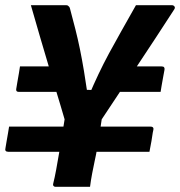

<svg xmlns="http://www.w3.org/2000/svg" viewBox="-22 -720 694 740"><path d="M55 -464H243L226 -366H50Q46 -366 43.5 -367.5Q41 -369 40.5 -372.5Q40 -376 41 -380Q42 -387 45 -404Q48 -421 51 -438.5Q54 -456 55 -464ZM419 -464H601Q608 -464 610.5 -460.5Q613 -457 612 -451Q610 -441 607 -424Q604 -407 601 -390.5Q598 -374 597 -366H399ZM554 -135H10Q3 -135 0 -138.5Q-3 -142 -1 -149Q0 -156 3 -173Q6 -190 9 -207.5Q12 -225 13 -232H558Q563 -232 565.5 -230.5Q568 -229 569 -226.5Q570 -224 569 -219Q567 -212 564.5 -194Q562 -176 558.5 -159Q555 -142 554 -135ZM370 -260Q366 -232 361.5 -203.5Q357 -175 352.5 -148.5Q348 -122 343 -100Q338 -77 333 -50.5Q328 -24 325 0Q318 0 299 0Q280 0 257.5 0Q235 0 217 0Q199 0 192 0Q189 0 186.5 -1.5Q184 -3 183 -5.5Q182 -8 183 -12Q189 -36 194.5 -66Q200 -96 205.5 -128.5Q211 -161 216.5 -194.5Q222 -228 227 -260Q221 -281 212 -311Q203 -341 191 -380.5Q179 -420 164.5 -469Q150 -518 133 -575.5Q116 -633 97 -700Q119 -700 142 -700Q165 -700 187.5 -700Q210 -700 232 -700Q237 -700 239.5 -698.5Q242 -697 244.5 -694Q247 -691 248 -686Q259 -645 268.5 -607.5Q278 -570 286 -531Q294 -492 301.5 -447Q309 -402 317 -347L284 -374L361 -373L319 -348Q339 -395 358 -435Q377 -475 398 -514Q419 -553 444.5 -598Q470 -643 502 -700Q536 -700 571 -700Q606 -700 640 -700Q647 -700 650.5 -695Q654 -690 649 -683Q615 -630 580 -577Q545 -524 510 -471Q475 -418 440 -365.5Q405 -313 370 -260Z"/></svg>

Font: RecMonoLinear Nerd Font Mono
Style: Bold Italic
Weight: 700
Italic angle: -10°
Monospace: yes
Version: Version 1.085; ttfautohint (v1.8.4.7-5d5b);Nerd Fonts 3.2.1